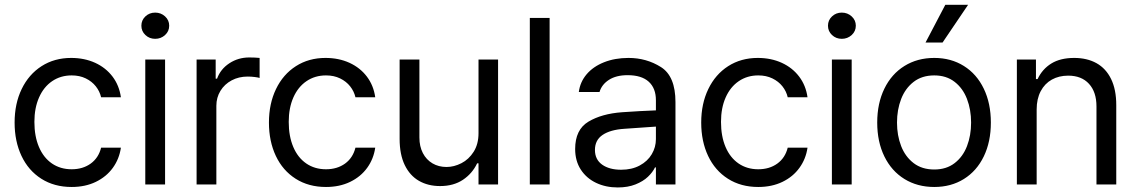

<svg xmlns="http://www.w3.org/2000/svg" viewBox="-20 -783 4826 815"><path d="M42 -262.7Q42 -342.8 72 -405Q102.1 -467.3 156.5 -502.2Q210.9 -537.1 282.2 -537.1Q338.4 -537.1 383.8 -516.4Q429.2 -495.6 457.8 -457.8Q486.3 -419.9 493.2 -370.1H409.2Q403.3 -395.5 386.7 -416.5Q370.1 -437.5 344 -450.2Q317.9 -462.9 284.2 -462.9Q237.3 -462.9 201.4 -438.5Q165.5 -414.1 145.8 -369.4Q126 -324.7 126 -265.6Q126 -204.6 145.3 -159.2Q164.6 -113.8 200.4 -89.1Q236.3 -64.5 284.2 -64.5Q331.5 -64.5 365 -88.6Q398.4 -112.8 409.2 -156.2H493.2Q486.3 -108.4 459 -70.6Q431.6 -32.7 386.7 -11Q341.8 10.7 284.2 10.7Q210.4 10.7 155.5 -24.2Q100.6 -59.1 71.3 -121.1Q42 -183.1 42 -262.7Z M596.7 -530.3H680.7V0H596.7ZM580.1 -673.8Q580.1 -697.3 597.2 -713.4Q614.3 -729.5 638.7 -729.5Q663.1 -729.5 680.7 -713.4Q698.2 -697.3 698.2 -673.8Q698.2 -650.4 680.7 -634.3Q663.1 -618.2 638.7 -618.2Q614.3 -618.2 597.2 -634.3Q580.1 -650.4 580.1 -673.8Z M814.5 -530.3H895.5V-449.2H901.4Q916 -489.7 953.6 -514.4Q991.2 -539.1 1038.1 -539.1Q1062.5 -539.1 1082 -537.1V-452.1Q1076.7 -454.1 1061.3 -456.1Q1045.9 -458 1031.2 -458Q993.7 -458 963.4 -441.9Q933.1 -425.8 915.8 -397.5Q898.4 -369.1 898.4 -334V0H814.5Z M1121.6 -262.7Q1121.6 -342.8 1151.6 -405Q1181.6 -467.3 1236.1 -502.2Q1290.5 -537.1 1361.8 -537.1Q1418 -537.1 1463.4 -516.4Q1508.8 -495.6 1537.4 -457.8Q1565.9 -419.9 1572.8 -370.1H1488.8Q1482.9 -395.5 1466.3 -416.5Q1449.7 -437.5 1423.6 -450.2Q1397.5 -462.9 1363.8 -462.9Q1316.9 -462.9 1281 -438.5Q1245.1 -414.1 1225.3 -369.4Q1205.6 -324.7 1205.6 -265.6Q1205.6 -204.6 1224.9 -159.2Q1244.1 -113.8 1280 -89.1Q1315.9 -64.5 1363.8 -64.5Q1411.1 -64.5 1444.6 -88.6Q1478 -112.8 1488.8 -156.2H1572.8Q1565.9 -108.4 1538.6 -70.6Q1511.2 -32.7 1466.3 -11Q1421.4 10.7 1363.8 10.7Q1290 10.7 1235.1 -24.2Q1180.2 -59.1 1150.9 -121.1Q1121.6 -183.1 1121.6 -262.7Z M2011.2 -530.3H2094.2V0H2011.2V-89.8H2005.4Q1984.9 -46.4 1945.1 -19.8Q1905.3 6.8 1848.1 6.8Q1796.9 6.8 1758.3 -15.4Q1719.7 -37.6 1698 -82.5Q1676.3 -127.4 1676.3 -193.4V-530.3H1760.3V-199.2Q1760.3 -161.6 1774.9 -133.3Q1789.6 -105 1815.7 -89.6Q1841.8 -74.2 1875.5 -74.2Q1907.2 -74.2 1938.7 -90.3Q1970.2 -106.4 1990.7 -138.9Q2011.2 -171.4 2011.2 -217.8Z M2313 0H2229V-707H2313Z M2620.6 -306.6Q2653.8 -309.1 2695.1 -311.3Q2736.3 -313.5 2764.2 -314.5V-357.4Q2764.2 -408.7 2733.6 -436.3Q2703.1 -463.9 2644 -463.9Q2595.7 -463.9 2564.9 -444.1Q2534.2 -424.3 2524.9 -392.6H2437Q2442.4 -435.1 2470.2 -467.8Q2498 -500.5 2544.2 -518.8Q2590.3 -537.1 2647.9 -537.1Q2724.1 -537.1 2785.6 -498.3Q2847.2 -459.5 2847.2 -349.6V0H2764.2V-72.3H2760.3Q2750.5 -51.8 2730.2 -32.5Q2710 -13.2 2677.5 -0.2Q2645 12.7 2602.1 12.7Q2551.3 12.7 2510.3 -6.8Q2469.2 -26.4 2445.3 -63.2Q2421.4 -100.1 2421.4 -150.4Q2421.4 -232.9 2477.8 -266.6Q2534.2 -300.3 2620.6 -306.6ZM2616.7 -62.5Q2662.1 -62.5 2695.6 -80.6Q2729 -98.6 2746.6 -128.4Q2764.2 -158.2 2764.2 -192.4V-245.6L2630.4 -236.3Q2570.8 -232.4 2538.1 -210.4Q2505.4 -188.5 2505.4 -146.5Q2505.4 -106 2535.9 -84.2Q2566.4 -62.5 2616.7 -62.5Z M2956.5 -262.7Q2956.5 -342.8 2986.6 -405Q3016.6 -467.3 3071 -502.2Q3125.5 -537.1 3196.8 -537.1Q3252.9 -537.1 3298.3 -516.4Q3343.8 -495.6 3372.3 -457.8Q3400.9 -419.9 3407.7 -370.1H3323.7Q3317.9 -395.5 3301.3 -416.5Q3284.7 -437.5 3258.5 -450.2Q3232.4 -462.9 3198.7 -462.9Q3151.9 -462.9 3116 -438.5Q3080.1 -414.1 3060.3 -369.4Q3040.5 -324.7 3040.5 -265.6Q3040.5 -204.6 3059.8 -159.2Q3079.1 -113.8 3115 -89.1Q3150.9 -64.5 3198.7 -64.5Q3246.1 -64.5 3279.5 -88.6Q3313 -112.8 3323.7 -156.2H3407.7Q3400.9 -108.4 3373.5 -70.6Q3346.2 -32.7 3301.3 -11Q3256.3 10.7 3198.7 10.7Q3125 10.7 3070.1 -24.2Q3015.1 -59.1 2985.8 -121.1Q2956.5 -183.1 2956.5 -262.7Z M3511.2 -530.3H3595.2V0H3511.2ZM3494.6 -673.8Q3494.6 -697.3 3511.7 -713.4Q3528.8 -729.5 3553.2 -729.5Q3577.6 -729.5 3595.2 -713.4Q3612.8 -697.3 3612.8 -673.8Q3612.8 -650.4 3595.2 -634.3Q3577.6 -618.2 3553.2 -618.2Q3528.8 -618.2 3511.7 -634.3Q3494.6 -650.4 3494.6 -673.8Z M3703.6 -262.7Q3703.6 -344.2 3733.9 -406.5Q3764.2 -468.8 3819.1 -502.9Q3874 -537.1 3945.8 -537.1Q4017.1 -537.1 4071.5 -502.9Q4126 -468.8 4156 -406.5Q4186 -344.2 4186 -262.7Q4186 -181.2 4156 -119.1Q4126 -57.1 4071.5 -23.2Q4017.1 10.7 3945.8 10.7Q3874 10.7 3819.1 -23.2Q3764.2 -57.1 3733.9 -119.1Q3703.6 -181.2 3703.6 -262.7ZM4102.1 -262.7Q4102.1 -317.4 4084.7 -362.8Q4067.4 -408.2 4032.2 -435.5Q3997.1 -462.9 3945.8 -462.9Q3893.6 -462.9 3858.2 -435.5Q3822.8 -408.2 3805.2 -362.8Q3787.6 -317.4 3787.6 -262.7Q3787.6 -208 3805.2 -162.8Q3822.8 -117.7 3858.2 -90.6Q3893.6 -63.5 3945.8 -63.5Q3997.1 -63.5 4032.2 -90.6Q4067.4 -117.7 4084.7 -162.8Q4102.1 -208 4102.1 -262.7ZM3992.7 -762.7H4089.4L3981 -602.5H3908.7Z M4380.4 0H4296.4V-530.3H4377.4V-447.3H4384.3Q4404.3 -489.7 4442.6 -513.4Q4481 -537.1 4539.6 -537.1Q4594.2 -537.1 4634.3 -514.9Q4674.3 -492.7 4696.3 -447.8Q4718.3 -402.8 4718.3 -336.9V0H4634.3V-331.1Q4634.3 -392.6 4602.5 -427.2Q4570.8 -461.9 4514.2 -461.9Q4475.1 -461.9 4444.8 -445.1Q4414.6 -428.2 4397.5 -395.8Q4380.4 -363.3 4380.4 -318.4Z"/></svg>

Font: Pretendard JP
Style: Regular
Weight: 400
Designer: Base glyphs from Inter by Rasmus Andersson; Hangeul glyphs from Noto Sans CJK(Source Han Sans) by Jang Soo-young and Kan
Foundry: Kil Hyung-jin
Version: Version 1.309